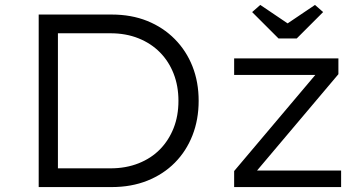

<svg xmlns="http://www.w3.org/2000/svg" viewBox="-20 -759 1468 779"><path d="M137 0V-700H433Q513 -700 577.5 -674Q642 -648 689 -600.5Q736 -553 761 -489.5Q786 -426 786 -350Q786 -274 761 -210Q736 -146 689.5 -99Q643 -52 578 -26Q513 0 433 0ZM215 -62 206 -76H428Q491 -76 542.5 -96.5Q594 -117 629.5 -153.5Q665 -190 684.5 -239.5Q704 -289 704 -350Q704 -410 684.5 -460Q665 -510 629 -546.5Q593 -583 542 -603.5Q491 -624 428 -624H203L215 -636ZM930 0V-65L1272 -470L1286 -455H930V-522H1353V-458L1011 -53L999 -67H1364V0ZM1110 -603 1003 -710 1036 -739 1162 -654H1132L1258 -739L1291 -710L1184 -603Z"/></svg>

Font: Lexend Exa Light
Style: Regular
Weight: 300
Designer: Bonnie Shaver-Troup, Thomas Jockin
Foundry: Lexend
Version: Version 1.007